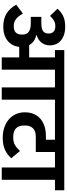

<svg xmlns="http://www.w3.org/2000/svg" viewBox="678 -1426 748 2143"><g transform="rotate(90 1051.5 -354.0)"><path d="M276 -17Q187 -17 127.5 -55.5Q68 -94 32 -162L131 -236Q160 -184 192.5 -159Q225 -134 270 -134Q321 -134 343 -157.5Q365 -181 365 -218V-236Q365 -254 359 -270Q353 -286 338.5 -298Q324 -310 301 -317Q278 -324 244 -324H168V-442H242Q301 -442 327 -461.5Q353 -481 353 -516V-530Q353 -557 333.5 -577.5Q314 -598 272 -598Q237 -598 210.5 -583Q184 -568 157 -539L77 -622Q112 -663 159 -685.5Q206 -708 277 -708Q332 -708 371.5 -693.5Q411 -679 436.5 -655.5Q462 -632 474 -601.5Q486 -571 486 -539Q486 -485 457 -446Q428 -407 374 -390V-384Q410 -377 438 -357Q466 -337 483 -306H620V-594H538V-698H1209V-594H1092V0H955V-594H757V0H620V-195H503Q499 -157 482.5 -124.5Q466 -92 437.5 -68Q409 -44 368.5 -30.5Q328 -17 276 -17Z M1516 -11Q1454 -11 1402.5 -28.5Q1351 -46 1313 -78.5Q1275 -111 1254 -156.5Q1233 -202 1233 -258Q1233 -312 1250.5 -355Q1268 -398 1302.5 -429Q1337 -460 1386.5 -476.5Q1436 -493 1501 -493H1539V-594H1169V-698H1772V-594H1676V-380H1505Q1441 -380 1411 -348Q1381 -316 1381 -270V-242Q1381 -189 1412.5 -158.5Q1444 -128 1513 -128Q1563 -128 1596 -146.5Q1629 -165 1665 -203L1745 -107Q1709 -63 1653.5 -37Q1598 -11 1516 -11Z M1849 -594H1732V-698H2103V-594H1986V0H1849Z"/></g></svg>

Font: IBM Plex Sans Devanagari
Style: Bold
Weight: 700
Designer: Mike Abbink, Paul van der Laan, Pieter van Rosmalen, Erin McLaughlin
Foundry: Bold Monday
Version: Version 1.1